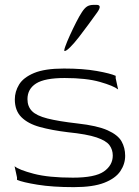

<svg xmlns="http://www.w3.org/2000/svg" viewBox="-20 -760 570 790"><path d="M284 10Q196 10 134.5 0Q73 -10 50 -20V-30L40 -76Q58 -61 119 -45Q180 -29 280 -29Q371 -29 407.5 -54.5Q444 -80 444 -120Q444 -144 430.5 -162.5Q417 -181 377.5 -194.5Q338 -208 259 -216Q193 -224 144 -237.5Q95 -251 68 -278Q41 -305 41 -351Q41 -383 58.5 -412Q76 -441 120 -459.5Q164 -478 243 -478Q322 -478 378 -468Q434 -458 456 -448V-438L466 -392Q447 -407 391 -423Q335 -439 246 -439Q164 -439 128.5 -416.5Q93 -394 93 -352Q93 -322 111.5 -303Q130 -284 175 -272.5Q220 -261 299 -252Q380 -243 422.5 -224Q465 -205 480 -178.5Q495 -152 495 -119Q495 -85 475 -55.5Q455 -26 409 -8Q363 10 284 10ZM246 -550Q242 -550 248.5 -568.5Q255 -587 267.5 -614.5Q280 -642 293.5 -668.5Q307 -695 317 -710Q328 -727 338.5 -733.5Q349 -740 366 -740H377Q402 -740 380 -709Q364 -687 344 -659.5Q324 -632 304.5 -607Q285 -582 269 -566Q253 -550 246 -550Z"/></svg>

Font: Red Rose Light
Style: Regular
Weight: 300
Designer: Jaikishan Patel
Version: Version 1.001; ttfautohint (v1.8.3)